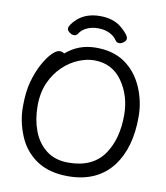

<svg xmlns="http://www.w3.org/2000/svg" viewBox="-98 -980 940 1085"><g transform="rotate(10 372.5 -437.5)"><path d="M354 -52Q495 -52 560 -148Q619 -236 619 -371Q619 -481 561 -564Q503 -647 399 -647Q357 -647 309.5 -627.5Q262 -608 221 -569Q180 -530 154 -472.5Q128 -415 128 -338Q128 -260 152.5 -195Q177 -130 227.5 -91Q278 -52 354 -52ZM366 24Q257 24 186 -23.5Q115 -71 81 -152.5Q47 -234 47 -320Q47 -405 63.5 -464Q80 -523 104.5 -568Q129 -613 154 -638.5Q179 -664 198 -664Q216 -664 224 -655Q297 -719 397 -719Q497 -719 563.5 -672.5Q630 -626 665.5 -545.5Q701 -465 701 -375Q701 -198 621 -91Q532 24 366 24ZM520 -767Q505 -767 497 -780Q484 -801 455.5 -815Q427 -829 390 -829Q352 -829 323.5 -815Q295 -801 283 -780Q275 -767 261 -767Q247 -767 234 -777.5Q221 -788 221 -798Q221 -819 260 -855Q310 -899 388 -899Q466 -899 512.5 -859.5Q559 -820 559 -799Q559 -788 546 -777.5Q533 -767 520 -767Z"/></g></svg>

Font: ToneOZ-Pinyin-WenKai-Medium
Style: Medium
Weight: 700
Designer: Fontworks Inc.
Foundry: ToneOZ
Version: Version 0.240331